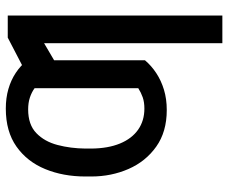

<svg xmlns="http://www.w3.org/2000/svg" viewBox="-83 -510 797 671"><g transform="rotate(-90 315.5 -174.5)"><path d="M271.5 -68.4Q293.9 -68.4 310.8 -74.2Q327.6 -80.1 342.8 -89.8V-265.6H440.4V-66.4Q421.4 -43.9 395.5 -26.9Q369.6 -9.8 337.4 0Q305.2 9.8 266.6 9.8Q190.4 9.8 138.7 -26.9Q86.9 -63.5 60.5 -123.8Q34.2 -184.1 34.2 -253.9V-274.4Q34.2 -352.1 60.1 -415Q85.9 -478 138.7 -515.4Q191.4 -552.7 271.5 -552.7Q308.6 -552.7 339.8 -543.7Q371.1 -534.7 396.5 -517.8Q421.9 -501 440.4 -477.5V-249H342.8V-452.1Q328.6 -462.4 310.3 -468.5Q292 -474.6 268.6 -474.6Q215.3 -474.6 185.8 -446Q156.2 -417.5 144.3 -371.8Q132.3 -326.2 131.8 -274.4V-253.9Q132.3 -195.3 149.4 -153.8Q166.5 -112.3 197.8 -90.3Q229 -68.4 271.5 -68.4ZM596.7 -545.9V204.1H500V-418.9L393.6 -356.4V-480.5L519.5 -545.9Z"/></g></svg>

Font: GitLab Sans
Style: Regular
Weight: 400
Designer: Rasmus Andersson
Foundry: Modifications by GitLab B.V., manufactured by rsms
Version: Version 4.000;git-c8fb6b7